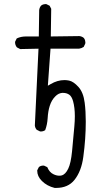

<svg xmlns="http://www.w3.org/2000/svg" viewBox="-20 -819 540 952"><path d="M164.6 27.8Q164.6 55.2 187.5 78.1Q212.9 103.5 251 112.8Q254.9 112.8 258.3 112.8Q317.4 112.8 349.1 73.2Q383.8 29.8 393.1 -41.5Q405.3 -130.9 405.3 -215.8Q405.3 -268.1 399.9 -309.6Q393.6 -360.8 368.7 -388.2Q344.2 -415 322.8 -419.4Q311 -421.9 299.8 -421.9Q264.6 -421.9 231 -401.9L217.3 -394L230.5 -577.6H371.6Q383.8 -579.1 395 -586.4L402.8 -603Q403.3 -605 403.3 -609.1Q403.3 -613.3 401.6 -619.4Q399.9 -625.5 395.5 -630.9Q386.2 -638.7 373.5 -640.1L231.9 -638.2L233.9 -775.4L226.1 -790.5L210.4 -798.3Q208.5 -798.8 204.6 -798.8Q200.7 -798.8 194.8 -797.1Q189 -795.4 183.6 -791Q175.8 -781.7 174.3 -769L172.4 -638.2H108.4Q83.5 -638.2 63 -628.4L55.2 -612.8Q54.7 -611.3 54.7 -609.9Q54.7 -594.7 64 -584L80.1 -575.7L170.9 -577.6L152.8 -196.8Q153.8 -188.5 156.5 -183.6Q159.2 -178.7 161.6 -175.8L178.2 -167.5Q180.2 -167 181.6 -167Q194.8 -167 204.1 -173.8Q214.4 -201.2 216.3 -232.9Q218.3 -268.1 226.6 -293.9Q235.8 -323.2 254.4 -341.3Q269.5 -356.9 288.1 -358.4Q290.5 -358.4 293.5 -358.4Q310.1 -358.4 323.2 -349.6Q335.4 -341.3 342.3 -317.4Q351.1 -285.6 351.1 -242.7Q351.1 -219.2 348.6 -191.9Q343.3 -130.9 337.4 -70.1Q331.5 -9.3 318.4 17.1Q304.7 45.9 285.6 50.8Q280.3 52.2 273.9 52.2Q260.7 52.2 246.1 45.4Q225.1 36.1 214.4 9.8L198.7 2.4Q196.8 2 195.3 2Q181.6 2 172.9 9.3L164.6 25.4Q164.6 26.9 164.6 27.8Z"/></svg>

Font: NaikaiFont
Style: Light
Weight: 300
Version: Version 1.89